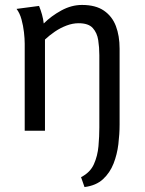

<svg xmlns="http://www.w3.org/2000/svg" viewBox="-20 -529 587 777"><path d="M47 -493 138 -505Q145 -488 150 -470Q155 -452 157 -434Q187 -464 228 -486.5Q269 -509 312 -509Q367 -509 400.5 -486Q434 -463 449 -423.5Q464 -384 464 -332V-25Q464 13 459 54.5Q454 96 439.5 133Q425 170 397 196Q369 222 322 228L308 188Q345 169 360 135.5Q375 102 378.5 62.5Q382 23 382 -13V-306Q382 -337 377.5 -366.5Q373 -396 355.5 -415.5Q338 -435 298 -435Q274 -435 249 -425.5Q224 -416 202 -401Q180 -386 162 -369V0H80V-352Q80 -372 77 -398.5Q74 -425 67 -450.5Q60 -476 47 -493Z"/></svg>

Font: Rosario Light
Style: Regular
Weight: 400
Version: Version 1.101; ttfautohint (v1.8.1.43-b0c9)